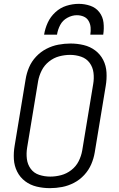

<svg xmlns="http://www.w3.org/2000/svg" viewBox="-20 -969 616 997"><path d="M239 8Q271 8 302.5 2Q334 -4 364 -19.5Q394 -35 417.5 -60.5Q441 -86 454 -116.5Q467 -147 472 -178L529 -523Q535 -558 533 -593Q531 -628 516 -657.5Q501 -687 474.5 -707Q448 -727 414.5 -735Q381 -743 346 -743Q315 -743 283 -737Q251 -731 221 -715.5Q191 -700 167.5 -675Q144 -650 131 -619.5Q118 -589 113 -557L56 -212Q50 -177 52 -142.5Q54 -108 69 -78Q84 -48 110.5 -28Q137 -8 170.5 0Q204 8 239 8ZM241 -52Q211 -52 183.5 -61Q156 -70 139.5 -92.5Q123 -115 119.5 -144Q116 -173 121 -203L178 -548Q183 -576 196.5 -603Q210 -630 234.5 -649.5Q259 -669 287.5 -676.5Q316 -684 344 -684Q374 -684 401.5 -674.5Q429 -665 445.5 -642.5Q462 -620 465.5 -591Q469 -562 464 -533L407 -188Q402 -159 388.5 -132Q375 -105 350.5 -86Q326 -67 297.5 -59.5Q269 -52 241 -52ZM209 -789H276Q280 -815 292.5 -839Q305 -863 329.5 -876.5Q354 -890 379 -890Q398 -890 414.5 -883Q431 -876 440 -860.5Q449 -845 450.5 -826.5Q452 -808 449 -789H516Q521 -821 517.5 -851.5Q514 -882 496 -905.5Q478 -929 449 -939Q420 -949 389 -949Q357 -949 325 -939Q293 -929 267.5 -905.5Q242 -882 228 -851.5Q214 -821 209 -789Z"/></svg>

Font: Iosevka Sparkle Light
Style: Italic
Weight: 300
Italic angle: -9°
Designer: Belleve Invis
Foundry: Belleve Invis
Version: Version 4.5.0; ttfautohint (v1.8.3)